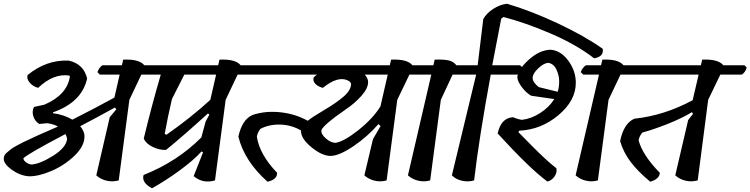

<svg xmlns="http://www.w3.org/2000/svg" viewBox="-25 -970 4014 1027"><path d="M285 -293Q263 -306 228 -311Q200 -309 185 -307Q161 -322 153 -349Q145 -376 157 -398Q176 -402 212 -410Q334 -462 349 -561L345 -566Q261 -578 179 -500Q150 -508 133 -529Q116 -550 123 -569Q224 -651 342 -646Q423 -628 441 -550Q413 -423 258 -369L260 -364Q316 -357 362 -330Q485 -392 587 -448L615 -571H509L496 -584Q506 -610 523 -621H627L634 -651Q719 -655 747 -621H860L872 -609Q865 -583 846 -571H731L667 -436L610 -5Q577 4 545 -3.5Q513 -11 490 -32L562 -343L597 -385L590 -395Q472 -330 404 -295Q427 -267 427 -241Q427 -188 373 -136.5Q319 -85 250 -55.5Q181 -26 129 -27Q81 -31 38 -62Q-5 -93 -5 -121Q-5 -139 9 -151.5Q23 -164 33.5 -172Q44 -180 62.5 -190Q81 -200 96.5 -208Q112 -216 138 -227.5Q164 -239 182 -248Q233 -271 285 -293ZM145 -90Q191 -94 260 -137.5Q329 -181 334 -227Q332 -240 325 -253Q116 -143 100 -123Q101 -111 115.5 -101Q130 -91 145 -90Z M1376 -621 1388 -609Q1381 -583 1362 -571H1246L1182 -436L1125 -5Q1060 14 1011 -28L1061 -155L1053 -160Q1013 -115 937.5 -59.5Q862 -4 788 37Q731 7 743 -34Q924 -106 1052 -235L1075 -320L1095 -357L1087 -363Q951 -239 863 -168Q827 -167 791 -184.5Q755 -202 744 -229Q785 -400 835 -571H731L718 -584Q728 -610 745 -621H1142L1149 -651Q1235 -655 1262 -621ZM1100 -436 1131 -571H961L895 -441Q872 -344 856 -254L865 -249Q994 -339 1100 -436Z M1585 -269V-272Q1536 -301 1477 -303.5Q1418 -306 1368 -281Q1352 -260 1349 -239Q1363 -144 1457 -46Q1459 -10 1406 2Q1283 -107 1250 -239Q1270 -331 1326 -355Q1394 -378 1474.5 -369.5Q1555 -361 1621 -324Q1644 -343 1708.5 -381Q1773 -419 1812.5 -453Q1852 -487 1853 -521Q1850 -533 1835 -540Q1782 -565 1702 -500Q1675 -507 1661 -522.5Q1647 -538 1653 -556Q1660 -564 1671 -571H1248L1234 -584Q1244 -609 1261 -621H2060L2067 -651Q2153 -655 2181 -621H2294L2306 -609Q2299 -583 2280 -571H2165L2100 -436L2043 -5Q2011 4 1979 -3.5Q1947 -11 1924 -32L1970 -226L2011 -296L1999 -306Q1940 -238 1864 -187Q1788 -136 1743 -136Q1698 -136 1641.5 -182Q1585 -228 1585 -269ZM1944 -531Q1944 -497 1907.5 -456.5Q1871 -416 1826 -386Q1703 -301 1694 -273Q1692 -252 1718.5 -229Q1745 -206 1770 -206Q1815 -213 1892 -274Q1969 -335 2010 -401L2049 -571H1926Q1944 -551 1944 -531Z M2526 -621 2538 -609Q2531 -583 2512 -571H2396L2333 -436L2276 -5Q2244 4 2212 -3.5Q2180 -11 2157 -32L2282 -571H2165L2152 -584Q2162 -610 2179 -621H2293L2300 -651Q2350 -653 2376 -646.5Q2402 -640 2416 -621Z M2560 -868Q2577 -899 2613.5 -922.5Q2650 -946 2687 -950Q2816 -912 2959.5 -844.5Q3103 -777 3199 -709Q3206 -667 3153 -658Q3059 -731 2922 -790Q2785 -849 2668 -879L2656 -870L2608 -621H2757L2769 -609Q2762 -583 2743 -571H2600Q2537 -229 2511 -5Q2480 4 2447 -3Q2414 -10 2392 -32L2522 -571H2397L2384 -584Q2394 -610 2411 -621H2530Z M3423 -621 3435 -609Q3428 -583 3409 -571H3294L3230 -436L3173 -5Q3141 4 3109 -3.5Q3077 -11 3054 -32L3179 -571H3095L3081 -584Q3091 -609 3109 -621H3190L3197 -651Q3282 -655 3310 -621ZM3055 -527Q3055 -432 2962 -354Q2869 -276 2752 -271L2748 -263Q2779 -232 2821 -189Q2898 -111 2951 -70Q2956 -48 2941.5 -26.5Q2927 -5 2903 1Q2810 -67 2637 -256Q2655 -340 2720 -343Q2744 -332 2767 -329Q2817 -335 2864.5 -365.5Q2912 -396 2940 -440L2816 -458Q2790 -473 2767 -503Q2744 -533 2742 -557Q2746 -599 2804 -651Q2862 -703 2921 -704Q2976 -699 3015.5 -644.5Q3055 -590 3055 -527ZM2958 -479Q2966 -503 2966 -535Q2966 -567 2951 -598.5Q2936 -630 2907 -634Q2883 -632 2853.5 -604Q2824 -576 2824 -553Q2824 -530 2857 -504Z M3957 -621 3969 -609Q3962 -583 3943 -571H3828L3763 -436L3707 -5Q3674 4 3642 -3.5Q3610 -11 3587 -32L3656 -328L3682 -361L3676 -370Q3620 -336 3543.5 -306Q3467 -276 3411 -261Q3394 -241 3391 -219Q3412 -140 3504 -46Q3505 -31 3491.5 -18Q3478 -5 3453 2Q3388 -52 3349 -103Q3310 -154 3292 -215Q3311 -310 3368 -335Q3528 -352 3680 -434L3712 -571H3295L3281 -584Q3291 -609 3308 -621H3724L3731 -651Q3816 -655 3844 -621Z"/></svg>

Font: Tillana Medium
Style: Regular
Weight: 500
Designer: Lipi Raval (Devanagari, Latin), Jonny Pinhorn (Latin)
Foundry: Indian Type Foundry
Version: Version 2.003;PS 1.0;hotconv 1.0.79;makeotf.lib2.5.61930; tt